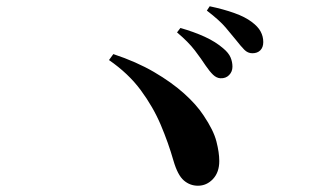

<svg xmlns="http://www.w3.org/2000/svg" viewBox="-20 -743 1040 618"><path d="M689.4 -491.1Q676.9 -491.8 665.8 -502.4Q654.7 -513.1 642.1 -531.6Q628.3 -552.8 607.3 -580.5Q586.2 -608.2 549.8 -638.7L560.7 -652.9Q603.8 -640.7 639.1 -624.6Q674.4 -608.4 698.9 -587Q716 -572.7 722.1 -558.2Q728.2 -543.7 728.2 -528.4Q728.2 -512.3 717.4 -501.3Q706.7 -490.3 689.4 -491.1ZM617.1 -145.2Q591.6 -145.2 571.8 -162.1Q551.9 -179.1 538.3 -225.9Q522 -283 497.5 -340.9Q473 -398.7 433.2 -452.6Q393.4 -506.5 330.8 -549.7L344.8 -568.9Q419.3 -544.2 475.9 -511.1Q532.5 -478 572.6 -442Q612.7 -406 635.2 -371.5Q667.5 -323.6 676.6 -287.7Q685.8 -251.8 685.8 -224.7Q685.8 -188.4 665.5 -166.8Q645.2 -145.2 617.1 -145.2ZM792.2 -571.6Q777.6 -571.6 766.3 -583Q755.1 -594.4 740.3 -613.4Q725.9 -631.2 706.4 -654.3Q686.9 -677.4 645.8 -708.9L655 -722.8Q699.6 -713.4 734.2 -701Q768.9 -688.7 790.5 -672.2Q810.5 -657.4 818.9 -641.5Q827.4 -625.7 827.4 -607.7Q827.4 -590.6 817.9 -581.1Q808.5 -571.6 792.2 -571.6Z"/></svg>

Font: Noto Serif KR ExtraLight
Style: Regular
Weight: 200
Designer: Ryoko NISHIZUKA 西塚涼子 (kana & ideographs); Frank Grießhammer (Latin, Greek & Cyrillic); Wenlong ZHANG 张文龙 (bopomofo); San
Foundry: Adobe
Version: Version 2.002-H1;hotconv 1.1.0;makeotfexe 2.6.0